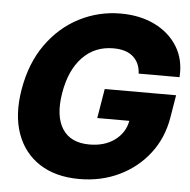

<svg xmlns="http://www.w3.org/2000/svg" viewBox="-53 -791 845 856"><g transform="rotate(5 369.5 -363.5)"><path d="M332.5 11.7Q226.6 11.7 154.8 -34.7Q83 -81.1 53 -165.3Q22.9 -249.5 42 -363.3Q62 -482.4 122.1 -566.7Q182.1 -650.9 268.6 -695.1Q355 -739.3 453.6 -739.3Q540 -739.3 606.2 -706.8Q672.4 -674.3 708.3 -616Q744.1 -557.6 738.8 -479.5H555.7Q553.7 -526.9 522.9 -554.4Q492.2 -582 434.1 -582Q350.6 -582 295.7 -524.4Q240.7 -466.8 223.6 -363.3Q206.5 -259.8 243.2 -202.6Q279.8 -145.5 364.3 -145.5Q432.1 -145.5 477.3 -178.7Q522.5 -211.9 532.7 -266.1H389.2L411.1 -397.9H730.5L713.9 -297.9Q698.7 -205.1 645.3 -135.5Q591.8 -65.9 511 -27.1Q430.2 11.7 332.5 11.7Z"/></g></svg>

Font: Inter Display Extra Bold
Style: Italic
Weight: 800
Italic angle: -9.39999°
Designer: Rasmus Andersson
Foundry: rsms
Version: Version 4.000;git-4fc901f